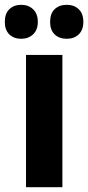

<svg xmlns="http://www.w3.org/2000/svg" viewBox="-47 -777 366 797"><path d="M212 0H61V-549H212ZM-27 -686Q-27 -721 -8 -739Q11 -757 41 -757Q71 -757 90.5 -738.5Q110 -720 110 -686Q110 -653 90.5 -634.5Q71 -616 41 -616Q11 -616 -8 -634Q-27 -652 -27 -686ZM161 -686Q161 -721 180 -739Q199 -757 230 -757Q261 -757 280 -738.5Q299 -720 299 -686Q299 -653 280 -634.5Q261 -616 230 -616Q199 -616 180 -634Q161 -652 161 -686Z"/></svg>

Font: Noto Sans Tamil Condensed ExtraBold
Style: Regular
Weight: 800
Width: 3
Designer: Jelle Bosma - Monotype Design Team
Foundry: Monotype Imaging Inc.
Version: Version 2.004; ttfautohint (v1.8.4.7-5d5b)